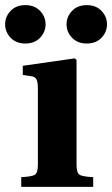

<svg xmlns="http://www.w3.org/2000/svg" viewBox="-57 -730 438 750"><path d="M26 0V-38Q69 -40 80 -48Q91 -56 91 -87V-381Q91 -410 85.5 -420Q80 -430 67 -432L32 -437V-473L235 -502L242 -496V-87Q242 -56 253 -48Q264 -40 307 -38V0ZM224.5 -582.5Q203 -605 203 -635Q203 -665 224.5 -687.5Q246 -710 282 -710Q318 -710 339.5 -687.5Q361 -665 361 -635Q361 -605 339.5 -582.5Q318 -560 282 -560Q246 -560 224.5 -582.5ZM-15.5 -582.5Q-37 -605 -37 -635Q-37 -665 -15.5 -687.5Q6 -710 42 -710Q78 -710 99.5 -687.5Q121 -665 121 -635Q121 -605 99.5 -582.5Q78 -560 42 -560Q6 -560 -15.5 -582.5Z"/></svg>

Font: Heuristica
Style: Bold
Weight: 700
Version: Version 1.0.2